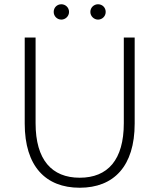

<svg xmlns="http://www.w3.org/2000/svg" viewBox="-20 -876 748 901"><path d="M354 5C514 5 612 -96 612 -296V-700H561V-298C561 -126 486 -42 354 -42C223 -42 147 -126 147 -298V-700H96V-296C96 -96 194 5 354 5ZM440 -784C460 -784 476 -800 476 -820C476 -841 460 -856 440 -856C421 -856 404 -841 404 -820C404 -800 421 -784 440 -784ZM268 -784C287 -784 304 -800 304 -820C304 -841 287 -856 268 -856C248 -856 232 -841 232 -820C232 -800 248 -784 268 -784Z"/></svg>

Font: Chess Sans Light
Style: Regular
Weight: 300
Designer: Wolf Bōese
Foundry: Wolf Bōese
Version: Version 7.223;Glyphs 3.3 (3306)